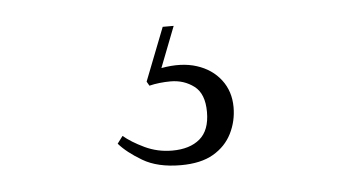

<svg xmlns="http://www.w3.org/2000/svg" viewBox="-31 -46 561 314"><g transform="rotate(-5 250.0 111.0)"><path d="M255 225Q217 225 192.5 210.5Q168 196 155 181L164 169Q177 180 198 190Q219 200 243 200Q272 200 288.5 186Q305 172 305 142Q305 112 288.5 99.5Q272 87 250 87Q241 87 232 88Q223 89 215 91L211 84L245 -3H263L237 64Q270 58 295 66Q320 74 334.5 93Q349 112 349 138Q349 161 339 181Q329 201 308.5 213Q288 225 255 225Z"/></g></svg>

Font: Literata 60pt ExtraLight
Style: Regular
Weight: 250
Designer: Latin by Veronika Burian and Jose Scaglione. Greek by Irene Vlachou. Cyrillic by Vera Evstafieva.
Foundry: TypeTogether
Version: Version 3.103;gftools[0.9.29]